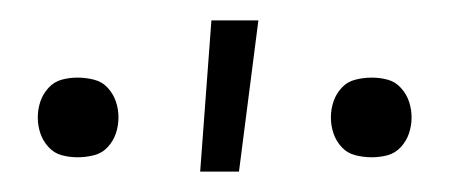

<svg xmlns="http://www.w3.org/2000/svg" viewBox="-20 -768 440 188"><path d="M344 -614Q336 -614 328 -616Q320 -618 314.5 -624Q309 -630 306.5 -637.5Q304 -645 304 -653Q304 -661 306.5 -668.5Q309 -676 314.5 -682Q320 -688 328 -690Q336 -692 344 -692Q352 -692 359.5 -690Q367 -688 372.5 -682Q378 -676 380.5 -668.5Q383 -661 383 -653Q383 -645 380.5 -637.5Q378 -630 372.5 -624Q367 -618 359.5 -616Q352 -614 344 -614ZM56 -614Q48 -614 40.5 -616Q33 -618 27.5 -624Q22 -630 19.5 -637.5Q17 -645 17 -653Q17 -661 19.5 -668.5Q22 -676 27.5 -682Q33 -688 40.5 -690Q48 -692 56 -692Q64 -692 72 -690Q80 -688 85.5 -682Q91 -676 93.5 -668.5Q96 -661 96 -653Q96 -645 93.5 -637.5Q91 -630 85.5 -624Q80 -618 72 -616Q64 -614 56 -614ZM176 -600 187 -748H233L214 -600Z"/></svg>

Font: Iosevka Aile Extralight
Style: Regular
Weight: 200
Designer: Belleve Invis
Foundry: Belleve Invis
Version: Version 31.1.0; ttfautohint (v1.8.4)